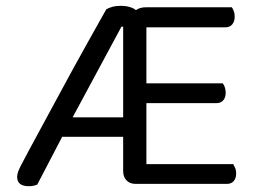

<svg xmlns="http://www.w3.org/2000/svg" viewBox="-20 -633 884 661"><path d="M397 -613Q412 -613 426 -609Q440 -605 448 -598Q461 -608 483 -608H778Q782 -603 785 -594.5Q788 -586 788 -576Q788 -559 779.5 -549Q771 -539 757 -539H484V-346H747Q751 -341 754 -332.5Q757 -324 757 -314Q757 -297 748.5 -287.5Q740 -278 726 -278H484V-68H783Q786 -63 789.5 -55Q793 -47 793 -36Q793 -19 784.5 -9.5Q776 0 762 0H446Q427 0 415.5 -12Q404 -24 404 -44V-162H194L108 3Q101 5 95.5 6.5Q90 8 79 8Q39 8 39 -24Q39 -33 43 -43.5Q47 -54 54 -67Q63 -84 81 -118Q99 -152 123.5 -196.5Q148 -241 176 -293.5Q204 -346 233.5 -399.5Q263 -453 292 -505Q321 -557 346 -601Q354 -606 367 -609.5Q380 -613 397 -613ZM230 -229H404V-541H398Z"/></svg>

Font: Baloo Bhai 2
Style: Regular
Weight: 400
Designer: Supriya Tembe, Noopur Datye and Ek Type
Foundry: Ek Type
Version: Version 1.640;PS 1.000;hotconv 16.6.51;makeotf.lib2.5.65220;